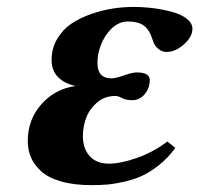

<svg xmlns="http://www.w3.org/2000/svg" viewBox="-20 -522 575 554"><path d="M264.2 -369.1Q261.2 -356 261.2 -339.8Q261.2 -295.9 301.8 -295.9Q313 -295.9 337.4 -304.4Q361.8 -313 375 -313Q412.1 -313 412.1 -291Q412.1 -267.6 397.5 -250.2Q382.8 -232.9 361.8 -232.9Q342.8 -232.9 332 -239Q321.3 -245.1 313 -245.1Q281.2 -245.1 259 -225.3Q236.8 -205.6 228 -180.4Q219.2 -155.3 219.2 -129.9Q219.2 -92.8 239 -71.3Q258.8 -49.8 293.9 -49.8Q328.6 -49.8 376.5 -66.9Q424.3 -84 462.9 -113.8L485.8 -95.2Q465.3 -66.9 439.7 -46.4Q414.1 -25.9 390.4 -14.9Q366.7 -3.9 338.1 2.4Q309.6 8.8 289.1 10.5Q268.6 12.2 244.1 12.2Q192.4 12.2 155 1.2Q117.7 -9.8 97.7 -28.8Q77.6 -47.9 68.8 -69.1Q60.1 -90.3 60.1 -115.2Q60.1 -176.8 99.4 -221.2Q138.7 -265.6 198.2 -273.9Q167 -280.3 147.9 -299.1Q128.9 -317.9 128.9 -349.1Q128.9 -382.3 144.8 -409.4Q160.6 -436.5 185.5 -453.4Q210.4 -470.2 242.7 -481.4Q274.9 -492.7 305.4 -497.3Q335.9 -502 365.2 -502Q394 -502 422.9 -498.3Q451.7 -494.6 477.3 -487.5Q502.9 -480.5 519 -467.8Q535.2 -455.1 535.2 -439Q535.2 -415.5 510.5 -393.8Q485.8 -372.1 460.9 -372.1Q446.8 -372.1 436 -381.6Q425.3 -391.1 421.9 -402.8Q411.6 -436.5 395 -448.2Q378.4 -460 349.1 -460Q319.8 -460 296.4 -433.8Q272.9 -407.7 264.2 -369.1Z"/></svg>

Font: Linguistics Pro
Style: Bold Italic
Weight: 700
Italic angle: -12°
Designer: Stefan Peev, Context Ltd
Foundry: Stefan Peev, Context Ltd
Version: Version 001.000